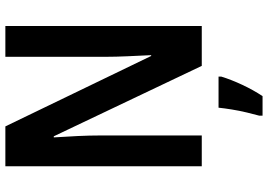

<svg xmlns="http://www.w3.org/2000/svg" viewBox="-158 -596 975 698"><g transform="rotate(-90 329.0 -246.5)"><path d="M584 0H439L183 -538H179Q182 -494 184 -450.5Q186 -407 186 -371V0H74V-714H219L475 -184H478Q476 -226 474 -269.5Q472 -313 472 -348V-714H584ZM400 71Q389 107 370 147.5Q351 188 329 221H258V209Q263 191 269.5 164Q276 137 280.5 109Q285 81 287 61H400Z"/></g></svg>

Font: Noto Sans Lao Looped Condensed SemiBold
Style: Regular
Weight: 600
Width: 3
Designer: Mark Frömberg, Ben Mitchell
Foundry: The Fontpad Ltd
Version: Version 1.002; ttfautohint (v1.8.4.7-5d5b)